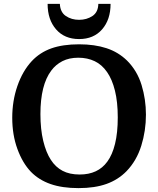

<svg xmlns="http://www.w3.org/2000/svg" viewBox="-20 -958 814 988"><path d="M731 -368Q731 -285 707 -208Q683 -131 631 -77Q588 -33 528 -11.5Q468 10 384 10Q300 10 240 -11Q180 -32 139 -74Q96 -119 69.5 -191.5Q43 -264 43 -352Q43 -439 69.5 -515.5Q96 -592 143 -643Q185 -688 244 -709Q303 -730 387 -730Q467 -730 528 -710Q589 -690 634 -646Q686 -594 708.5 -520.5Q731 -447 731 -368ZM188 -371Q188 -293 202.5 -233Q217 -173 242 -135Q266 -98 302 -79Q338 -60 390 -60Q484 -60 532 -126Q558 -161 572 -218Q586 -275 586 -354Q586 -433 571.5 -491.5Q557 -550 531 -587Q505 -625 467.5 -643Q430 -661 383 -661Q336 -661 301.5 -643.5Q267 -626 244 -595Q188 -521 188 -371ZM549 -938H486Q485 -895 455.5 -875.5Q426 -856 387 -856Q348 -856 319 -875.5Q290 -895 288 -938H225Q225 -857 268.5 -807Q312 -757 387 -757Q462 -757 505.5 -807Q549 -857 549 -938Z"/></svg>

Font: Domine
Style: Bold
Weight: 700
Designer: Pablo Impallari, Rodrigo Fuenzalida, Brenda Gallo
Foundry: Pablo Impallari, Rodrigo Fuenzalida, Brenda Gallo
Version: Version 2.000